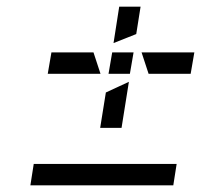

<svg xmlns="http://www.w3.org/2000/svg" viewBox="-20 -584 602 575"><path d="M316 -427 305 -363H369L380 -427ZM260 -427H134L123 -363H281ZM388 -482 401 -564H337L320 -455ZM425 -363H551L562 -427H404ZM297 -307 280 -201H344L366 -339ZM509 -93H81L71 -29H499Z"/></svg>

Font: Charger Static
Style: 2Obl
Weight: 1000
Designer: Jasper
Foundry: KineticPlasma Fonts/Cannot Into Space Fonts
Version: Version 1.1